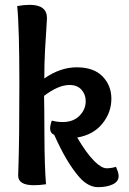

<svg xmlns="http://www.w3.org/2000/svg" viewBox="-20 -763 533 793"><path d="M267 -412Q221 -412 162 -367Q163 -329 163.5 -202Q164 -75 170 -2Q143 2 120 2Q55 2 55 -38Q55 -45 56.5 -87Q58 -129 59 -215Q60 -301 60 -414Q60 -650 51 -738Q79 -743 103 -743Q174 -743 174 -688Q174 -679 171.5 -645.5Q169 -612 166 -556.5Q163 -501 163 -439Q229 -485 297 -485Q367 -485 403.5 -447.5Q440 -410 440 -355Q440 -298 402.5 -252Q365 -206 299 -195Q336 -131 371 -96Q400 -68 420 -68Q440 -68 459 -74Q470 -49 470 -36Q470 -13 445.5 -1.5Q421 10 385 10Q344 10 307 -32Q254 -93 204 -206Q187 -213 187 -233Q187 -246 194 -265Q215 -259 239 -259Q283 -259 308.5 -285Q334 -311 334 -345Q334 -373 316.5 -392.5Q299 -412 267 -412Z"/></svg>

Font: Overlock
Style: Bold
Weight: 700
Designer: Dario Muhafara
Foundry: Dario Manuel Muhafara
Version: Version 1.002